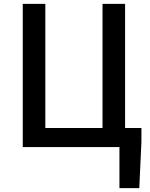

<svg xmlns="http://www.w3.org/2000/svg" viewBox="-20 -756 772 987"><path d="M623 -98V-736H507V-98H213V-736H97V0H594V211H696L707 -27V-98Z"/></svg>

Font: Genne Gothic Medium
Style: Regular
Weight: 500
Designer: Ryoko NISHIZUKA (kana & ideographs); Paul D. Hunt (Latin, Greek & Cyrillic); Wenlong ZHANG (bopomofo); Sandoll Communica
Foundry: Adobe Systems Incorporated
Version: Version 1.004;PS 1.004;hotconv 16.6.51;makeotf.lib2.5.65220